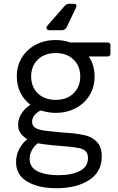

<svg xmlns="http://www.w3.org/2000/svg" viewBox="-20 -791 625 1017"><path d="M226 -644Q226 -650 230 -654L322 -759Q332 -771 348 -771H372Q380 -771 383.5 -765.5Q387 -760 383 -752L335 -650Q326 -631 307 -631H240Q234 -631 230 -635Q226 -639 226 -644ZM65 67Q65 32 81 0Q97 -32 124 -53Q99 -70 87.5 -87.5Q76 -105 76 -130Q76 -161 93.5 -189Q111 -217 141 -236Q107 -262 88 -300.5Q69 -339 69 -386Q69 -443 96.5 -487Q124 -531 171 -555Q218 -579 275 -579Q314 -579 353 -566H551Q557 -566 561 -562Q565 -558 565 -552V-506Q565 -500 561 -496Q557 -492 551 -492H450Q481 -447 481 -386Q481 -329 453.5 -285Q426 -241 379 -217Q332 -193 275 -193Q237 -193 196 -206Q174 -196 162 -180Q150 -164 150 -146Q150 -123 170 -112Q186 -103 217 -99Q248 -95 314 -89L353 -86Q401 -82 435.5 -73Q470 -64 494.5 -38Q519 -12 519 38Q519 120 452 163Q385 206 279 206Q184 206 124.5 171Q65 136 65 67ZM405 -386Q405 -441 369.5 -475.5Q334 -510 275 -510Q216 -510 180.5 -475.5Q145 -441 145 -386Q145 -331 180.5 -296.5Q216 -262 275 -262Q334 -262 369.5 -296.5Q405 -331 405 -386ZM446 46Q446 22 433.5 10Q421 -2 399.5 -6.5Q378 -11 336 -15Q327 -16 293.5 -18.5Q260 -21 220 -26Q196 -29 180 -32Q160 -17 148.5 5Q137 27 137 50Q137 96 179.5 116.5Q222 137 288 137Q358 137 402 115Q446 93 446 46Z"/></svg>

Font: Miriam Libre
Style: Regular
Weight: 400
Designer: Michal Sahar
Foundry: Hagilda
Version: Version 1.001